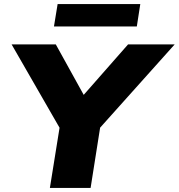

<svg xmlns="http://www.w3.org/2000/svg" viewBox="-20 -923 878 943"><path d="M225 0 283 -361 301 -246 37 -705H254L400 -441H377L609 -705H838L427 -246L482 -361L425 0ZM245 -793 263 -903H669L652 -793Z"/></svg>

Font: Nunito Sans 10pt SemiExpanded Black
Style: Italic
Weight: 900
Width: 6
Italic angle: -9°
Designer: Vernon Adams
Foundry: Vernon Adams
Version: Version 3.101;gftools[0.9.27]